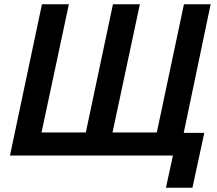

<svg xmlns="http://www.w3.org/2000/svg" viewBox="-20 -734 1024 906"><path d="M763 152H888L944 -107H847L974 -714H848L720 -109H511L640 -714H513L385 -109H176L305 -714H178L27 0H796Z"/></svg>

Font: Noto Sans SemiBold
Style: Italic
Weight: 600
Italic angle: -12°
Designer: Monotype Design Team
Foundry: Monotype Imaging Inc.
Version: Version 2.013